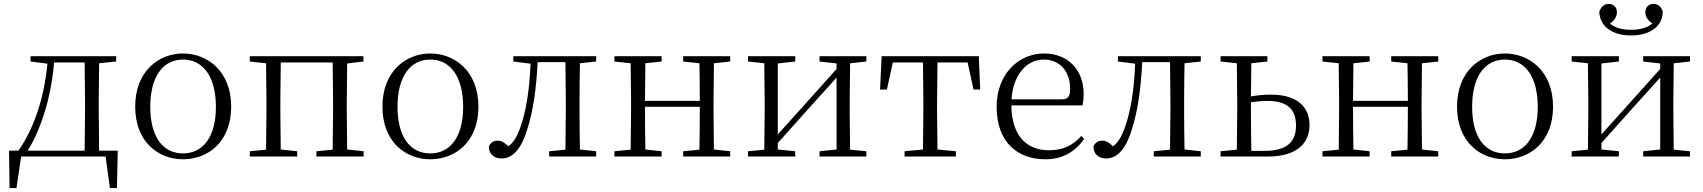

<svg xmlns="http://www.w3.org/2000/svg" viewBox="-20 -799 8692 980"><path d="M136 -485 222 -474C206 -303 155 -145 74 -30H26L29 161H64L88 0H519L541 161H577L581 -30H486L484 -227V-285L486 -476L573 -485V-512H136ZM412 -30H121C148 -72 170 -119 187 -166C224 -263 247 -371 256 -480H412L414 -285V-227Z M914 14C1041 14 1160 -74 1160 -255C1160 -435 1039 -526 914 -526C790 -526 670 -435 670 -255C670 -75 788 14 914 14ZM914 -16C811 -16 747 -101 747 -254C747 -407 811 -495 914 -495C1017 -495 1082 -407 1082 -254C1082 -101 1017 -16 914 -16Z M1255 -485 1338 -476 1340 -285V-227L1338 -35L1255 -27V0H1497V-27L1413 -36L1411 -227V-285L1413 -480H1678L1680 -285V-227L1678 -35L1595 -27V0H1836V-27L1752 -36L1750 -227V-285L1752 -475L1835 -485V-512H1255Z M2176 14C2303 14 2422 -74 2422 -255C2422 -435 2301 -526 2176 -526C2052 -526 1932 -435 1932 -255C1932 -75 2050 14 2176 14ZM2176 -16C2073 -16 2009 -101 2009 -254C2009 -407 2073 -495 2176 -495C2279 -495 2344 -407 2344 -254C2344 -101 2279 -16 2176 -16Z M2865 0H3023V-27L2940 -36C2939 -91 2938 -173 2938 -227V-285C2938 -338 2939 -420 2940 -476L3023 -485V-512H2600V-485L2688 -474C2683 -344 2666 -233 2635 -146C2618 -100 2601 -72 2575 -52C2556 -71 2540 -81 2520 -81C2498 -81 2484 -71 2475 -51C2475 -13 2502 10 2539 10C2592 10 2638 -31 2670 -135C2700 -226 2718 -345 2724 -482H2866L2868 -285V-227L2866 -35L2783 -27V0Z M3467 -485 3550 -476C3551 -422 3552 -343 3552 -284H3272L3274 -476L3357 -485V-512H3116V-485L3199 -476L3201 -285V-227L3199 -35L3116 -27V0H3357V-27L3274 -36C3273 -91 3272 -176 3272 -254H3552C3552 -176 3551 -91 3550 -35L3467 -27V0H3707V-27L3624 -36L3622 -227V-285L3624 -476L3707 -485V-512H3467Z M4163 -485 4250 -475V-447L4086 -264L3950 -113V-475L4039 -485V-512H3798V-485L3881 -476L3883 -285V-227L3881 -35L3798 -27V0H4039V-27L3950 -36V-69L4110 -248L4250 -403V-36L4163 -27V0H4402V-27L4319 -35L4317 -227V-285L4319 -476L4402 -485V-512H4163Z M4690 0H4859V-27L4765 -36L4763 -227V-285L4765 -480H4919L4949 -342H4983L4976 -512H4480L4472 -342H4507L4537 -480H4691L4693 -285V-227L4691 -36L4597 -27V0Z M5317 14C5405 14 5470 -26 5514 -91L5499 -105C5457 -57 5405 -32 5335 -32C5223 -32 5144 -102 5142 -261H5505C5509 -277 5511 -297 5511 -321C5511 -438 5435 -526 5309 -526C5178 -526 5067 -420 5067 -254C5067 -74 5172 14 5317 14ZM5143 -292C5151 -418 5221 -495 5307 -495C5393 -495 5442 -431 5442 -346C5442 -309 5433 -292 5400 -292Z M5951 0H6109V-27L6026 -36C6025 -91 6024 -173 6024 -227V-285C6024 -338 6025 -420 6026 -476L6109 -485V-512H5686V-485L5774 -474C5769 -344 5752 -233 5721 -146C5704 -100 5687 -72 5661 -52C5642 -71 5626 -81 5606 -81C5584 -81 5570 -71 5561 -51C5561 -13 5588 10 5625 10C5678 10 5724 -31 5756 -135C5786 -226 5804 -345 5810 -482H5952L5954 -285V-227L5952 -35L5869 -27V0Z M6210 0H6451C6603 0 6664 -71 6664 -161C6664 -248 6607 -316 6467 -316C6433 -316 6399 -313 6365 -307L6367 -476L6449 -485V-512H6210V-485L6293 -476L6295 -285V-227L6293 -35L6210 -27ZM6365 -277C6393 -281 6420 -284 6448 -284C6549 -284 6595 -243 6595 -158C6595 -69 6542 -29 6434 -29H6367C6366 -84 6365 -170 6365 -227Z M7081 -485 7164 -476C7165 -422 7166 -343 7166 -284H6886L6888 -476L6971 -485V-512H6730V-485L6813 -476L6815 -285V-227L6813 -35L6730 -27V0H6971V-27L6888 -36C6887 -91 6886 -176 6886 -254H7166C7166 -176 7165 -91 7164 -35L7081 -27V0H7321V-27L7238 -36L7236 -227V-285L7238 -476L7321 -485V-512H7081Z M7661 14C7788 14 7907 -74 7907 -255C7907 -435 7786 -526 7661 -526C7537 -526 7417 -435 7417 -255C7417 -75 7535 14 7661 14ZM7661 -16C7558 -16 7494 -101 7494 -254C7494 -407 7558 -495 7661 -495C7764 -495 7829 -407 7829 -254C7829 -101 7764 -16 7661 -16Z M8305 -618C8405 -618 8466 -667 8467 -739C8460 -764 8444 -779 8419 -779C8396 -779 8378 -763 8378 -737C8378 -714 8391 -694 8414 -679C8385 -655 8347 -647 8305 -647C8263 -647 8226 -655 8197 -679C8220 -693 8233 -714 8233 -737C8233 -763 8215 -779 8191 -779C8168 -779 8152 -764 8143 -739C8145 -667 8206 -618 8305 -618ZM8367 -485 8454 -475V-447L8290 -264L8154 -113V-475L8243 -485V-512H8002V-485L8085 -476L8087 -285V-227L8085 -35L8002 -27V0H8243V-27L8154 -36V-69L8314 -248L8454 -403V-36L8367 -27V0H8606V-27L8523 -35L8521 -227V-285L8523 -476L8606 -485V-512H8367Z"/></svg>

Font: Source Han Serif CN Light
Style: Regular
Weight: 300
Designer: Ryoko NISHIZUKA 西塚涼子 (kana & ideographs); Frank Grießhammer (Latin, Greek & Cyrillic); Wenlong ZHANG 张文龙 (bopomofo); San
Foundry: Adobe
Version: Version 2.003;hotconv 1.1.1;makeotfexe 2.6.0